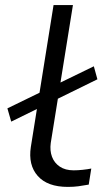

<svg xmlns="http://www.w3.org/2000/svg" viewBox="-20 -725 417 753"><path d="M246 8Q166 8 128 -35Q90 -78 101 -149L190 -705H266L179 -164Q175 -134 184 -110Q193 -86 214.5 -71.5Q236 -57 269 -57Q285 -57 304 -59Q323 -61 338 -64L328 -1Q306 3 287.5 5.5Q269 8 246 8ZM24 -248 9 -300 348 -465 362 -414Z"/></svg>

Font: Nunito Sans 7pt Expanded Light
Style: Italic
Weight: 300
Width: 7
Italic angle: -9°
Designer: Vernon Adams
Foundry: Vernon Adams
Version: Version 3.101;gftools[0.9.27]